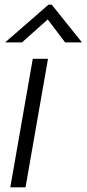

<svg xmlns="http://www.w3.org/2000/svg" viewBox="-20 -800 370 820"><path d="M89 0H24L120 -549H185ZM74 -619H2L187 -780H201L330 -619H258L184 -717Z"/></svg>

Font: Open Sauce One Light Italic
Style: Regular
Weight: 300
Italic angle: -10°
Designer: Alfredo Marco Pradil
Foundry: Creative Sauce Fz LLC
Version: Version 1.477